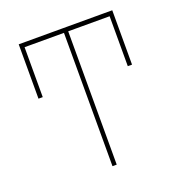

<svg xmlns="http://www.w3.org/2000/svg" viewBox="-131 -841 899 953"><g transform="rotate(-20 318.5 -364.0)"><path d="M565.4 -711.9V-440.4H543V-711.9ZM93.8 -711.9V-440.4H71.3V-711.9ZM324.2 -727.5V0H301.8V-727.5ZM565.4 -727.5V-704.1H71.3V-727.5Z"/></g></svg>

Font: Inter Tight Thin
Style: Regular
Weight: 250
Designer: Rasmus Andersson
Foundry: rsms
Version: Version 3.004